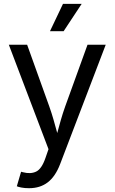

<svg xmlns="http://www.w3.org/2000/svg" viewBox="-20 -781 602 1009"><path d="M68.4 197.8 90.8 121.6 100.1 124Q140.6 134.8 169.9 120.8Q199.2 106.9 219.2 48.3L234.9 2.9L26.4 -545.9H122.6L238.8 -222.2Q251.5 -186.5 261.5 -151.4Q271.5 -116.2 280.8 -82Q290 -116.2 300 -151.4Q310.1 -186.5 322.8 -222.2L439.9 -545.9H535.6L295.9 81.5Q271 146.5 231 177.2Q190.9 208 132.8 208Q109.4 208 92.3 204.6Q75.2 201.2 68.4 197.8ZM242.7 -617.2 311 -760.7H409.2L314.5 -617.2Z"/></svg>

Font: Inter
Style: Regular
Weight: 400
Designer: Rasmus Andersson
Foundry: rsms
Version: Version 4.001;git-9221beed3